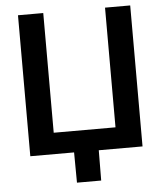

<svg xmlns="http://www.w3.org/2000/svg" viewBox="-59 -779 839 987"><g transform="rotate(-5 360.5 -286.0)"><path d="M649.9 0H70.8V-727.5H201.2V-109.9H520V-727.5H649.9ZM297.9 156.2 296.4 -31.2H424.3L422.9 156.2Z"/></g></svg>

Font: Inter 17pt SemiBold
Style: Regular
Weight: 600
Version: Version 4.001;git-66647c0bb